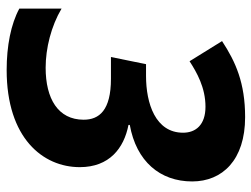

<svg xmlns="http://www.w3.org/2000/svg" viewBox="-112 -652 774 591"><g transform="rotate(90 275.5 -357.0)"><path d="M196 10C406 10 495 -102 495 -215C495 -306 437 -351 365 -365V-369C477 -389 539 -462 539 -561C539 -654 473 -724 341 -724C236 -724 171 -695 107 -653L169 -553C203 -575 250 -602 309 -602C365 -602 389 -572 389 -533C389 -448 299 -419 214 -419H178L156 -311H223C320 -311 349 -275 349 -227C349 -148 284 -110 189 -110C129 -110 61 -127 7 -159V-29C55 -3 122 10 196 10Z"/></g></svg>

Font: Noto Sans
Style: Bold Italic
Weight: 700
Italic angle: -12°
Designer: Monotype Design Team
Foundry: Monotype Imaging Inc.
Version: Version 2.013